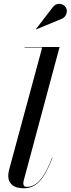

<svg xmlns="http://www.w3.org/2000/svg" viewBox="-20 -1003 380 1033"><path d="M108 10Q66.5 10 45.5 -8Q24.5 -26 24.5 -55Q24.5 -66 26 -75.2Q27.5 -84.5 29.5 -91.5L207 -747.5H112.5V-750H300.5L107.5 -31.5Q106.5 -27.5 106 -23.2Q105.5 -19 105.5 -16Q105.5 2.5 124 2.5Q149 2.5 171.5 -12.5Q194 -27.5 216 -62.2Q238 -97 260.5 -155.5L262.5 -154.5Q240.5 -98 218.2 -61.5Q196 -25 169.5 -7.5Q143 10 108 10ZM175 -845 173.5 -846.5 264.5 -965Q273 -975.5 283.2 -979.5Q293.5 -983.5 303.2 -982.2Q313 -981 321.2 -975.8Q329.5 -970.5 334 -963.5Q340.5 -953.5 339.5 -940.5Q338.5 -927.5 331.2 -917Q324 -906.5 311.5 -901.5Z"/></svg>

Font: Bodoni Moda 72pt Medium
Style: Italic
Weight: 500
Italic angle: -13°
Designer: Owen Earl
Foundry: indestructible type
Version: Version 2.004